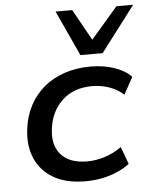

<svg xmlns="http://www.w3.org/2000/svg" viewBox="-54 -805 685 860"><g transform="rotate(-5 288.5 -375.5)"><path d="M296 9Q210 9 153.5 -23.5Q97 -56 71.5 -114Q46 -172 56 -248Q63 -305 88 -352Q113 -399 152.5 -432Q192 -465 245.5 -483Q299 -501 362 -501Q419 -501 467.5 -485Q516 -469 545 -439L503 -362Q476 -387 439 -400Q402 -413 362 -413Q320 -413 286 -400.5Q252 -388 227 -364.5Q202 -341 186.5 -309.5Q171 -278 166 -239Q156 -165 194 -122Q232 -79 312 -79Q351 -79 391.5 -92Q432 -105 466 -130L495 -52Q471 -33 438.5 -19Q406 -5 370 2Q334 9 296 9ZM322 -556 228 -760H303L381 -620L502 -760H577L422 -556Z"/></g></svg>

Font: Nunito Sans 10pt SemiExpanded SemiBold
Style: Italic
Weight: 600
Width: 6
Italic angle: -9°
Designer: Vernon Adams
Foundry: Vernon Adams
Version: Version 3.101;gftools[0.9.27]